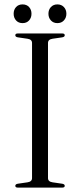

<svg xmlns="http://www.w3.org/2000/svg" viewBox="-20 -852 364 872"><path d="M198 -43Q198 -27 218.5 -24L263 -17.5Q274 -15.5 274 -8Q274 0 262.5 0H61Q49.5 0 49.5 -8Q49.5 -15.5 60.5 -17.5L105 -24Q125.5 -27 125.5 -43V-657Q125.5 -673 105 -676L60.5 -682.5Q49.5 -684.5 49.5 -692Q49.5 -700 61 -700H262.5Q274 -700 274 -692Q274 -684.5 263 -682.5L218.5 -676Q198 -673 198 -657ZM82.5 -747Q64 -747 53 -759.2Q42 -771.5 42 -789.5Q42 -808 53 -820Q64 -832 82.5 -832Q101 -832 112 -820Q123 -808 123 -789.5Q123 -771.5 112 -759.2Q101 -747 82.5 -747ZM240.5 -747Q222.5 -747 211.2 -759.2Q200 -771.5 200 -789.5Q200 -808 211.2 -820Q222.5 -832 240.5 -832Q259 -832 270.2 -820Q281.5 -808 281.5 -789.5Q281.5 -771.5 270.2 -759.2Q259 -747 240.5 -747Z"/></svg>

Font: Fraunces 72pt S000 Light
Style: Regular
Weight: 300
Version: Version 1.000; ttfautohint (v1.8.3)